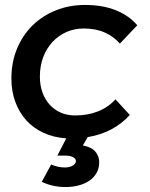

<svg xmlns="http://www.w3.org/2000/svg" viewBox="-20 -555 604 775"><path d="M247.5 3.5Q197 0 156 -18.8Q115 -37.5 86.2 -69.2Q57.5 -101 41.8 -143.8Q26 -186.5 26 -238Q26 -303.5 48.5 -358Q71 -412.5 110.8 -451.8Q150.5 -491 205 -513Q259.5 -535 323 -535Q394.5 -535 447.8 -513.5Q501 -492 534 -453L464 -379Q439 -407.5 402.8 -423.8Q366.5 -440 318 -440Q280.5 -440 248.2 -425.8Q216 -411.5 192 -385.8Q168 -360 154.5 -324.5Q141 -289 141 -246Q141 -211 151.2 -182.2Q161.5 -153.5 180.2 -132.8Q199 -112 225 -100.5Q251 -89 283 -89Q333.5 -89 375 -105.2Q416.5 -121.5 446 -154L504 -91Q472.5 -56 430 -33.2Q387.5 -10.5 334 -1.5L314.5 32Q350.5 39 365.5 57.8Q380.5 76.5 380.5 99Q380.5 124.5 369.5 143.5Q358.5 162.5 339.8 175Q321 187.5 296.2 193.8Q271.5 200 244.5 200Q218 200 193.8 194.5Q169.5 189 148.5 179L186.5 109Q198.5 114.5 213.2 117.8Q228 121 241.5 121Q262 121 274.2 113Q286.5 105 286.5 95Q286.5 86 275 79.5Q263.5 73 241.5 73H211.5Z"/></svg>

Font: Argentum Sans
Style: Italic
Weight: 400
Italic angle: -11.3099°
Designer: Julieta Ulanovsky, Owen Earl, Rasmus Andersson, Cristiano Sobral
Foundry: The Argentum Sans Project Authors
Version: Version 3.131; ttfautohint (v1.8.4.7-5d5b-dirty)